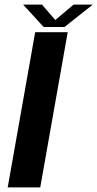

<svg xmlns="http://www.w3.org/2000/svg" viewBox="-20 -815 424 835"><path d="M13.5 0H155L274.5 -675H133ZM170 -697.5H260.5L383.5 -795H300L220.5 -728L162.5 -795H80.5Z"/></svg>

Font: Anybody Thin SemiBold
Style: Italic
Weight: 600
Italic angle: -10°
Version: Version 1.113;gftools[0.9.25]